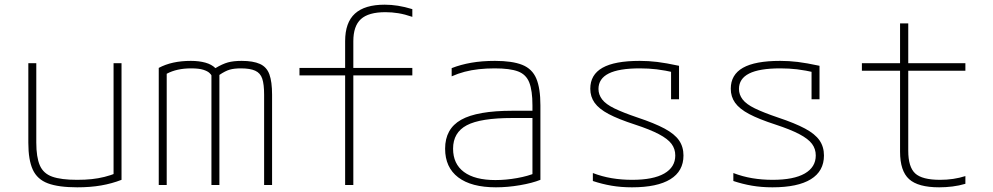

<svg xmlns="http://www.w3.org/2000/svg" viewBox="-20 -790 4240 820"><path d="M310 10Q230 10 184.5 -7Q139 -24 120 -65.5Q101 -107 101 -180V-520H135V-181Q135 -119 150 -84Q165 -49 203 -35.5Q241 -22 309 -22Q344 -22 372 -25Q400 -28 426 -34.5Q452 -41 477 -51L465 -31V-520H499V-22Q458 -6 412 2Q366 10 310 10Z M658 0V-500Q686 -515 720 -522.5Q754 -530 795 -530Q830 -530 857 -522.5Q884 -515 900 -499Q930 -517 953.5 -523.5Q977 -530 1012 -530Q1061 -530 1090 -517Q1119 -504 1130.5 -472.5Q1142 -441 1142 -385V0H1108V-385Q1108 -430 1100 -454Q1092 -478 1070 -488Q1048 -498 1009 -498Q980 -498 961 -492.5Q942 -487 917 -470V0H883V-468Q883 -470 875 -478Q867 -486 848.5 -492Q830 -498 796 -498Q735 -498 692 -475V0Z M1454 0V-468H1259V-500H1454V-614Q1454 -694 1496 -732Q1538 -770 1623 -770Q1651 -770 1679.5 -765.5Q1708 -761 1741 -751V-718Q1709 -729 1681.5 -733.5Q1654 -738 1626 -738Q1554 -738 1521.5 -708.5Q1489 -679 1489 -614V-500H1741V-468H1489V0Z M2098 10Q1993 10 1937 -32.5Q1881 -75 1881 -155Q1881 -240 1949.5 -278.5Q2018 -317 2169 -317H2270V-286H2168Q2032 -286 1973.5 -255Q1915 -224 1915 -155Q1915 -90 1961.5 -55.5Q2008 -21 2096 -21Q2141 -21 2188.5 -29.5Q2236 -38 2268 -52L2254 -31V-340Q2254 -403 2240.5 -437.5Q2227 -472 2192.5 -485Q2158 -498 2093 -498Q2057 -498 2025 -494.5Q1993 -491 1964.5 -483.5Q1936 -476 1909 -464V-499Q1947 -514 1992.5 -522Q2038 -530 2094 -530Q2168 -530 2210.5 -513Q2253 -496 2270.5 -454.5Q2288 -413 2288 -340V-22Q2253 -8 2200.5 1Q2148 10 2098 10Z M2679 10Q2632 10 2591.5 3Q2551 -4 2512 -17V-51Q2551 -36 2592.5 -29Q2634 -22 2680 -22Q2770 -22 2817 -49Q2864 -76 2864 -126Q2864 -154 2848 -175.5Q2832 -197 2794 -217Q2756 -237 2692 -258Q2621 -281 2579.5 -303Q2538 -325 2519.5 -351Q2501 -377 2501 -411Q2501 -471 2553 -500.5Q2605 -530 2712 -530Q2750 -530 2787 -525.5Q2824 -521 2880 -509V-366H2846V-505L2867 -479Q2818 -490 2784 -494Q2750 -498 2713 -498Q2623 -498 2579.5 -476Q2536 -454 2536 -410Q2536 -386 2551.5 -365.5Q2567 -345 2604 -327Q2641 -309 2703 -288Q2775 -264 2818 -241Q2861 -218 2880 -190.5Q2899 -163 2899 -126Q2899 -59 2843 -24.5Q2787 10 2679 10Z M3279 10Q3232 10 3191.5 3Q3151 -4 3112 -17V-51Q3151 -36 3192.5 -29Q3234 -22 3280 -22Q3370 -22 3417 -49Q3464 -76 3464 -126Q3464 -154 3448 -175.5Q3432 -197 3394 -217Q3356 -237 3292 -258Q3221 -281 3179.5 -303Q3138 -325 3119.5 -351Q3101 -377 3101 -411Q3101 -471 3153 -500.5Q3205 -530 3312 -530Q3350 -530 3387 -525.5Q3424 -521 3480 -509V-366H3446V-505L3467 -479Q3418 -490 3384 -494Q3350 -498 3313 -498Q3223 -498 3179.5 -476Q3136 -454 3136 -410Q3136 -386 3151.5 -365.5Q3167 -345 3204 -327Q3241 -309 3303 -288Q3375 -264 3418 -241Q3461 -218 3480 -190.5Q3499 -163 3499 -126Q3499 -59 3443 -24.5Q3387 10 3279 10Z M3991 10Q3901 10 3862.5 -25Q3824 -60 3824 -142V-488H3661V-520H3824V-690H3859V-520H4103V-488H3859V-146Q3859 -77 3888.5 -49.5Q3918 -22 3995 -22Q4024 -22 4051 -26Q4078 -30 4103 -38V-5Q4076 3 4047.5 6.5Q4019 10 3991 10Z"/></svg>

Font: M PLUS Code Latin Expanded ExtraLight
Style: Regular
Weight: 250
Width: 7
Designer: Coji Morishita
Foundry: UNDERFOREST DESIGN
Version: Version 1.002; ttfautohint (v1.8.3)